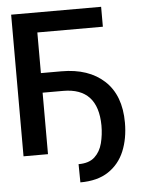

<svg xmlns="http://www.w3.org/2000/svg" viewBox="-58 -759 745 961"><g transform="rotate(-5 314.5 -279.0)"><path d="M486.5 -711.6V-611.5H157.3V0H34.4V-711.6ZM141 -308.9V-407.3H260.7Q397 -407.3 475.9 -334.2Q554.7 -261 554.7 -123.6Q554.7 -43.7 528.6 19.2Q502.5 82 447.6 118.4Q392.8 154.8 306.5 154.8L305.4 63.2Q358.3 63.2 386.5 37.1Q414.8 11 425.6 -30.9Q436.4 -72.8 436.4 -120Q434.7 -308.9 260.7 -308.9Z"/></g></svg>

Font: Interface Medium
Style: Regular
Weight: 500
Designer: Rasmus Andersson
Foundry: rsms
Version: Version 1.8